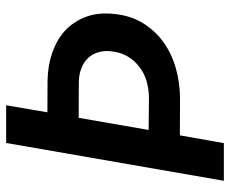

<svg xmlns="http://www.w3.org/2000/svg" viewBox="-82 -669 751 627"><g transform="rotate(-90 293.5 -355.5)"><path d="M263.2 -710.9H140.1L16.6 0H139.6L165 -143.6L284.2 -143.1Q335.4 -143.1 383.8 -156.7Q432.1 -170.4 470.2 -197.8Q508.3 -225.6 533 -266.8Q557.6 -308.1 562 -363.8Q566.4 -414.6 550.8 -453.6Q535.2 -492.7 505.4 -520Q475.6 -546.4 434.3 -560.5Q393.1 -574.7 345.2 -575.7L240.2 -576.2ZM222.2 -474.1 340.8 -473.6Q365.7 -472.7 385.3 -464.8Q404.8 -457 418 -442.9Q431.2 -428.7 436.8 -408.4Q442.4 -388.2 439 -363.3Q435.1 -334 421.4 -312Q407.7 -290 387.7 -275.4Q367.7 -259.8 342 -252.4Q316.4 -245.1 288.6 -244.6L182.6 -245.6Z"/></g></svg>

Font: Roboto Mono SemiBold
Style: Italic
Weight: 600
Italic angle: -10°
Monospace: yes
Designer: Google
Version: Version 3.000